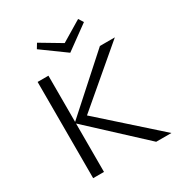

<svg xmlns="http://www.w3.org/2000/svg" viewBox="-197 -999 1068 1137"><g transform="rotate(-30 336.5 -430.5)"><path d="M363 -711 202 -828 222 -861 363 -777 503 -861 524 -828ZM540 0 183 -331V0H109V-658H183V-342L535 -658H637L263 -340L644 0Z"/></g></svg>

Font: Ysabeau SC
Style: Regular
Weight: 400
Designer: Christian Thalmann (Catharsis Fonts)
Version: Version 0.003